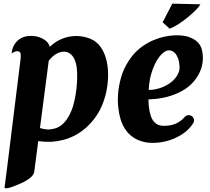

<svg xmlns="http://www.w3.org/2000/svg" viewBox="-20 -761 1136 1037"><path d="M471.2 -550.3Q502 -536.6 522 -509.3Q542 -481.9 552.2 -446Q562.5 -410.2 563.7 -368.7Q564.9 -327.1 557.9 -285.2Q550.8 -243.2 535.9 -203.9Q521 -164.6 499 -132.8Q473.1 -96.2 444.1 -70.8Q415 -45.4 384.3 -29.5Q353.5 -13.7 322.5 -5.6Q291.5 2.4 261.7 4.4Q259.8 4.9 256.3 4.9H253.9H243.7Q214.8 5.4 186.5 1L166.5 155.3Q165.5 158.7 165.5 160.9Q165.5 163.1 165 164.6Q164.6 166.5 164.6 168Q162.1 184.1 142.8 199.7Q123.5 215.3 95.7 228Q81.5 233.9 65.4 240.7Q49.3 247.6 35.4 251.7Q21.5 255.9 12.7 256.1Q3.9 256.3 4.9 249.5L17.1 155.3L91.3 -443.8Q91.8 -446.8 91.8 -449.2Q91.8 -451.7 91.8 -454.1Q92.8 -470.2 89.1 -476.8Q85.4 -483.4 74.7 -484.4Q66.9 -484.9 60.5 -481.9Q54.2 -479 52.2 -478Q49.8 -477.1 47.4 -475.3Q44.9 -473.6 42.5 -472.2Q43.5 -481.9 45.9 -491.5Q48.3 -501 52.2 -509.8Q60.5 -527.3 75 -541.3Q89.4 -555.2 111.8 -562.5Q128.9 -566.9 140.4 -566.9Q151.9 -566.9 158.2 -566.9Q163.1 -566.9 176.8 -564.2Q190.4 -561.5 205.6 -554.7Q205.6 -554.7 207.5 -553.7Q218.3 -548.3 228 -540.5Q237.8 -532.7 243.7 -521.5Q247.1 -515.6 248.5 -507.8Q250 -508.8 251.2 -510.3Q252.4 -511.7 253.9 -512.7Q278.8 -535.2 306.9 -547.9Q335 -560.5 363.5 -564.5Q392.1 -568.4 419.9 -564.5Q447.8 -560.5 471.2 -550.3ZM373 -182.6Q382.8 -214.8 388.2 -248.3Q393.6 -281.7 395.5 -312Q397.5 -342.3 396.5 -367.2Q395.5 -392.1 392.6 -407.7Q385.3 -442.9 370.4 -460Q355.5 -477.1 337.2 -480.7Q318.8 -484.4 299.3 -477.1Q279.8 -469.7 264.2 -455.6Q258.8 -450.7 253.7 -445.1Q248.5 -439.5 243.2 -432.6L195.8 -69.3Q208 -65.9 218 -64Q228 -62 238 -61.8Q248 -61.5 258.5 -63.2Q269 -64.9 283.2 -68.8Q299.8 -75.2 313.5 -86.4Q327.1 -97.7 338.1 -112.5Q349.1 -127.4 357.7 -145.3Q366.2 -163.1 373 -182.6Z M858.4 -640.6 910.6 -741.2 1062.5 -737.8Q1055.7 -725.1 1037.1 -706.3Q1018.6 -687.5 994.6 -668Q970.7 -648.4 944.6 -631.3Q918.5 -614.3 896.5 -606ZM1008.3 -137.7Q1019.5 -133.8 1024.9 -123.5Q1030.3 -113.3 1026.4 -102.1Q1026.4 -101.1 1025.9 -100.6Q1024.9 -98.1 1023.9 -96.7Q1022.9 -95.2 1022 -93.3Q1000 -59.6 966.1 -37.4Q932.1 -15.1 895 -3.4Q857.9 8.3 821.3 10.3Q784.7 12.2 756.8 5.4Q726.6 -2 705.1 -15.6Q683.6 -29.3 668.7 -46.6Q653.8 -64 644.8 -82.5Q635.7 -101.1 630.9 -118.2Q623.5 -142.1 619.1 -178Q614.7 -213.9 617.9 -255.6Q621.1 -297.4 633.8 -342.5Q646.5 -387.7 673.8 -430.2Q695.8 -464.8 721.9 -488.5Q748 -512.2 776.4 -527.8Q799.8 -542 831.8 -552.7Q863.8 -563.5 897.9 -567.9Q932.1 -572.3 964.8 -568.8Q997.6 -565.4 1023.4 -550.8Q1038.1 -543.5 1050.5 -530Q1063 -516.6 1069.8 -494.6Q1077.6 -464.8 1075.2 -433.8Q1072.8 -402.8 1059.8 -373.3Q1046.9 -343.8 1023.4 -317.4Q1000 -291 965.3 -271Q930.7 -251 884.8 -238.5Q838.9 -226.1 781.7 -224.1Q782.7 -154.8 801.3 -118.9Q819.8 -83 861.3 -81.5Q882.3 -81.1 899.2 -84.2Q916 -87.4 929.9 -93.5Q943.8 -99.6 955.6 -108.6Q967.3 -117.7 977.5 -128.9L979.5 -130.9L981.9 -133.3Q987.3 -137.2 994.1 -138.7Q1000.5 -140.1 1008.3 -137.7ZM783.2 -275.4Q802.2 -274.9 822.3 -279.3Q842.3 -283.7 861.3 -291.7Q880.4 -299.8 897 -311.5Q913.6 -323.2 925.8 -337.6Q938 -352.1 944.6 -368.9Q951.2 -385.7 949.7 -404.3Q947.8 -429.7 941.4 -446.3Q935.1 -462.9 926.8 -472.4Q918.5 -481.9 908.9 -485.6Q899.4 -489.3 891.6 -489.3Q890.6 -489.3 889.6 -489Q888.7 -488.8 887.7 -488.8Q885.7 -488.8 884.8 -488.3H884.3Q871.6 -485.4 855.7 -470.9Q839.8 -456.5 825 -430.7Q810.1 -404.8 798.6 -368.2Q787.1 -331.5 783.7 -284.2Q783.7 -281.7 783.7 -279.8Q783.7 -277.8 783.2 -275.4Z"/></svg>

Font: Brush Lettering One
Style: Bold Italic
Weight: 400
Italic angle: -7°
Designer: Eben Sorkin
Foundry: Eben Sorkin
Version: Version 1.001